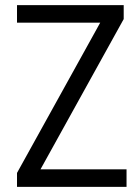

<svg xmlns="http://www.w3.org/2000/svg" viewBox="-20 -725 541 745"><path d="M46 0V-54L386 -668L391 -637H46V-705H460V-651L120 -37L115 -68H471V0Z"/></svg>

Font: Nunito Sans 10pt Condensed
Style: Regular
Weight: 400
Width: 3
Designer: Vernon Adams
Foundry: Vernon Adams
Version: Version 3.101;gftools[0.9.27]